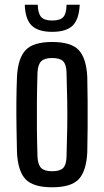

<svg xmlns="http://www.w3.org/2000/svg" viewBox="-20 -786 442 814"><path d="M201 8Q121 8 88.5 -26Q56 -60 52 -140Q51 -186 50 -242.5Q49 -299 49.5 -356Q50 -413 52 -460Q56 -539 88.5 -573.5Q121 -608 201 -608Q282 -608 314 -573.5Q346 -539 350 -460Q351 -414 351.5 -357.5Q352 -301 351.5 -244Q351 -187 350 -140Q346 -61 314 -26.5Q282 8 201 8ZM201 -60Q234 -60 247.5 -73.5Q261 -87 262 -120Q264 -185 265 -242.5Q266 -300 265 -357.5Q264 -415 262 -480Q261 -513 247.5 -526.5Q234 -540 201 -540Q169 -540 155 -526.5Q141 -513 139 -480Q137 -415 136.5 -357.5Q136 -300 136.5 -242.5Q137 -185 139 -120Q141 -87 155 -73.5Q169 -60 201 -60ZM85 -766H140Q141 -729 154.5 -714Q168 -699 201 -699Q235 -699 248.5 -714Q262 -729 262 -766H318Q315 -704 288 -677.5Q261 -651 201 -651Q142 -651 114.5 -677.5Q87 -704 85 -766Z"/></svg>

Font: Big Shoulders Display SemiBold
Style: Regular
Weight: 600
Designer: Patric King
Foundry: XO Type Co
Version: Version 1.000; ttfautohint (v1.8.2)